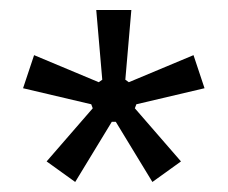

<svg xmlns="http://www.w3.org/2000/svg" viewBox="-20 -767 454 383"><path d="M284 -404 211 -524H203L130 -404L73 -445L165 -551L162 -559L26 -591L48 -657L177 -603L184 -608L172 -747H242L230 -608L237 -603L366 -657L388 -591L252 -559L249 -551L341 -445Z"/></svg>

Font: IBM Plex Sans Cond
Style: Regular
Weight: 400
Width: 3
Designer: Mike Abbink, Paul van der Laan, Pieter van Rosmalen
Foundry: Bold Monday
Version: Version 1.3